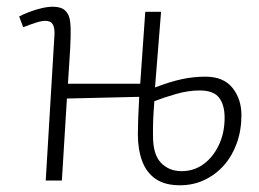

<svg xmlns="http://www.w3.org/2000/svg" viewBox="-20 -537 771 571"><path d="M459 -502 441 -277Q486 -294 520.5 -301.5Q555 -309 591 -309Q645 -309 671.5 -275.5Q698 -242 698 -195Q698 -150 684.5 -112Q671 -74 646.5 -46Q622 -18 588.5 -2Q555 14 515 14Q471 14 443.5 -4.5Q416 -23 403 -57.5Q390 -92 390 -138Q390 -156 391 -185Q392 -214 394 -249L179 -244L164 0H116L142 -434Q143 -454 137 -464.5Q131 -475 115 -475Q104 -475 88 -470Q72 -465 49 -456L37 -488Q48 -494 66 -501Q84 -508 103 -512.5Q122 -517 137 -517Q162 -517 174 -505.5Q186 -494 188.5 -473.5Q191 -453 190 -425Q189 -391 186.5 -357Q184 -323 182 -288H397L412 -502ZM439 -236Q438 -221 437 -207Q436 -193 435.5 -180.5Q435 -168 435 -156Q435 -144 435 -133Q435 -77 459 -52.5Q483 -28 520 -28Q557 -28 585.5 -49Q614 -70 631 -106Q648 -142 648 -187Q648 -225 631.5 -246.5Q615 -268 574 -268Q540 -268 503.5 -257.5Q467 -247 439 -236Z"/></svg>

Font: Literata ExtraLight
Style: Italic
Weight: 250
Italic angle: -2°
Designer: Latin by Veronika Burian and Jose Scaglione. Greek by Irene Vlachou. Cyrillic by Vera Evstafieva
Foundry: TypeTogether
Version: Version 3.002